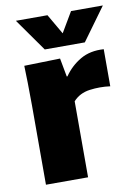

<svg xmlns="http://www.w3.org/2000/svg" viewBox="-82 -772 590 826"><g transform="rotate(-10 213.0 -358.5)"><path d="M51 0V-347Q51 -405 50 -445Q49 -485 48 -520L205 -524L220 -443H223Q252 -485 295 -510Q338 -535 397 -531V-369Q352 -375 307.5 -369Q263 -363 235 -332V0ZM147 -574 46 -717H184L235 -629L287 -717H426L322 -574Z"/></g></svg>

Font: Murecho ExtraBold
Style: Regular
Weight: 800
Designer: Neil Summerour
Foundry: Positype
Version: Version 1.010; ttfautohint (v1.8.3)